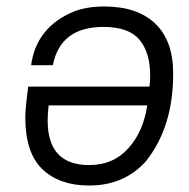

<svg xmlns="http://www.w3.org/2000/svg" viewBox="-20 -557 584 592"><path d="M255 15Q163 15 110.5 -35.5Q58 -86 58 -195Q58 -222 67 -290H441Q443 -308 443 -325Q443 -395 410 -434.5Q377 -474 299 -474Q166 -474 143 -356H76Q92 -474 209 -522Q249 -537 301 -537Q404 -537 459 -484Q514 -431 514 -330Q514 -165 430 -60Q363 15 255 15ZM255 -48Q329 -48 375.5 -99.5Q422 -151 434 -232H130Q127 -207 127 -185Q127 -48 255 -48Z"/></svg>

Font: Tanohe Sans
Style: Italic
Weight: 400
Designer: Village Type and Design LLC & Cristiano Sobral
Foundry: Cooper Hewitt Smithsonian Design Museum
Version: Version 1.00;September 29, 2021;FontCreator 13.0.0.2655 64-b